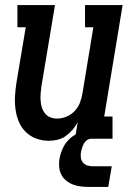

<svg xmlns="http://www.w3.org/2000/svg" viewBox="-20 -550 540 761"><path d="M173 8Q147 8 123 -1Q99 -10 81.5 -27.5Q64 -45 54.5 -68Q45 -91 41.5 -116.5Q38 -142 39.5 -168.5Q41 -195 45 -221L82 -442H49V-530H198L144 -207Q142 -193 141 -178.5Q140 -164 141 -150.5Q142 -137 146 -124Q150 -111 158.5 -100.5Q167 -90 179.5 -85Q192 -80 207 -80Q225 -80 244 -88Q263 -96 276.5 -110.5Q290 -125 297 -143.5Q304 -162 307 -181L350 -442H317V-530H466L393 -88H426V0H277L288 -65Q279 -49 267 -35Q255 -21 240 -10.5Q225 0 207.5 4Q190 8 173 8ZM334 191Q317 191 300.5 189Q284 187 269.5 181.5Q255 176 242.5 166Q230 156 223 142Q216 128 214.5 111.5Q213 95 216 78Q220 56 230.5 34.5Q241 13 259.5 -3Q278 -19 301 -25.5Q324 -32 346 -32L341 0Q332 0 324.5 5.5Q317 11 312.5 19Q308 27 305.5 35.5Q303 44 301 52Q299 64 300.5 75Q302 86 308.5 94Q315 102 325.5 105.5Q336 109 348 109H423L409 191Z"/></svg>

Font: Iosevka Slab Semibold Oblique
Style: Regular
Weight: 600
Italic angle: -9°
Monospace: yes
Designer: Belleve Invis
Foundry: Belleve Invis
Version: Version 11.1.1; ttfautohint (v1.8.3)